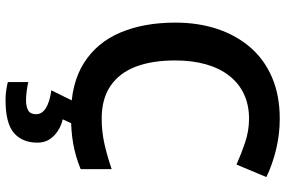

<svg xmlns="http://www.w3.org/2000/svg" viewBox="-184 -580 1004 675"><g transform="rotate(90 317.5 -242.0)"><path d="M397 -616Q348 -616 310 -598Q272 -580 245.5 -546Q219 -512 205.5 -464Q192 -416 192 -356Q192 -275 214 -217.5Q236 -160 281.5 -129Q327 -98 396 -98Q442 -98 484.5 -107.5Q527 -117 574 -133V-24Q530 -6 485.5 2Q441 10 383 10Q273 10 201 -35.5Q129 -81 94 -163.5Q59 -246 59 -357Q59 -438 81.5 -505Q104 -572 146.5 -621Q189 -670 252 -697Q315 -724 397 -724Q451 -724 503.5 -711.5Q556 -699 602 -677L558 -572Q520 -589 479.5 -602.5Q439 -616 397 -616ZM481 128Q481 181 447 210.5Q413 240 331 240Q312 240 296 237.5Q280 235 268 232V160Q280 163 298.5 165.5Q317 168 332 168Q354 168 367.5 160.5Q381 153 381 133Q381 112 360 98.5Q339 85 297 79L336 0H417L399 39Q421 44 439.5 56Q458 68 469.5 85.5Q481 103 481 128Z"/></g></svg>

Font: Noto Sans Thai SemiBold
Style: Regular
Weight: 600
Version: Version 2.001